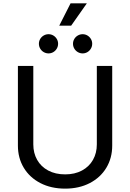

<svg xmlns="http://www.w3.org/2000/svg" viewBox="-20 -1125 784 1157"><path d="M87.9 -247.6V-727.5H180.7V-254.9Q180.7 -202.6 203.9 -161.6Q227.1 -120.6 270.5 -97.4Q314 -74.2 372.6 -74.2Q430.7 -74.2 473.9 -97.4Q517.1 -120.6 540.3 -161.6Q563.5 -202.6 563.5 -254.9V-727.5H656.2V-247.6Q656.2 -172.9 620.8 -114Q585.4 -55.2 521 -21.7Q456.5 11.7 372.6 11.7Q288.1 11.7 223.4 -21.7Q158.7 -55.2 123.3 -114Q87.9 -172.9 87.9 -247.6ZM419.9 -861.3Q419.9 -877 427.7 -890.1Q435.5 -903.3 449 -911.1Q462.4 -918.9 478 -918.9Q493.7 -918.9 506.8 -911.1Q520 -903.3 527.8 -890.1Q535.6 -877 535.6 -861.3Q535.6 -845.7 527.8 -832.3Q520 -818.8 506.8 -811Q493.7 -803.2 478 -803.2Q462.4 -803.2 449 -811Q435.5 -818.8 427.7 -832.3Q419.9 -845.7 419.9 -861.3ZM214.4 -861.3Q214.4 -877 222.2 -890.1Q230 -903.3 243.4 -911.1Q256.8 -918.9 272.5 -918.9Q288.1 -918.9 301.3 -911.1Q314.5 -903.3 322.3 -890.1Q330.1 -877 330.1 -861.3Q330.1 -845.7 322.3 -832.3Q314.5 -818.8 301.3 -811Q288.1 -803.2 272.5 -803.2Q256.8 -803.2 243.4 -811Q230 -818.8 222.2 -832.3Q214.4 -845.7 214.4 -861.3ZM405.3 -1105H503.4L408.7 -970.2H336.9Z"/></svg>

Font: Raveo Variable
Style: Regular
Weight: 400
Designer: Jakub Foglar, Rasmus Andersson (Inter)
Foundry: Jakubfoglar.com
Version: Version 1.000;Glyphs 3.2.3 (3260)